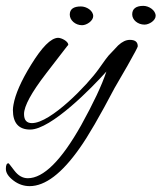

<svg xmlns="http://www.w3.org/2000/svg" viewBox="-59 -430 551 655"><path d="M411 -272C411 -287 402 -294 384 -294C371 -294 358 -288 344 -275L311 -240C308 -237 297 -222 278 -195C240 -141 114 -10 50 -10C32 -10 23 -20 23 -41C23 -68 48 -114 98 -179C149 -245 174 -278 174 -277C174 -289 151 -301 139 -301C114 -300 84 -269 47 -209C13 -154 -7 -108 -13 -73C-14 -67 -15 -61 -15 -55C-15 -10 5 12 44 12C115 12 255 -131 304 -186C288 -138 259 -77 218 -3C150 118 89 178 36 178C18 178 3 169 -10 152C-23 135 -29 127 -30 127C-36 127 -39 133 -39 146C-39 160 -30 173 -13 186C4 199 23 205 42 205C95 205 152 162 213 75C241 36 281 -33 332 -130L376 -206C399 -247 411 -269 411 -272ZM472 -376C472 -395 449 -410 430 -410C405 -410 392 -400 392 -381C392 -362 411 -346 434 -346C450 -346 472 -360 472 -376ZM259 -375C259 -394 236 -408 217 -408C192 -408 179 -399 179 -380C179 -361 198 -344 221 -344C237 -344 259 -359 259 -375Z"/></svg>

Font: AlexBrush
Style: Regular
Weight: 400
Designer: Robert E. Leuschke
Foundry: Robert E. Leuschke
Version: Version 1.001